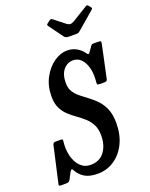

<svg xmlns="http://www.w3.org/2000/svg" viewBox="-232 -1077 926 1186"><g transform="rotate(-20 231.5 -484.5)"><path d="M205 -578.5Q205 -544 220 -520.5Q235 -497 258.8 -478Q282.5 -459 309.2 -439.5Q336 -420 359.8 -394.2Q383.5 -368.5 398.8 -331.8Q414 -295 414 -240.5Q414 -164 385.5 -106.2Q357 -48.5 308.5 -16.5Q260 15.5 200 15.5Q145 15.5 113.5 -4.8Q82 -25 65.5 -57Q59.5 -67.5 55.8 -65.5Q52 -63.5 44 -51.5L22 -9Q17.5 -2 12.2 1.5Q7 5 -5 5H-34.5Q-47 5 -50 2.5Q-53 0 -50.5 -10L3 -247Q6 -260.5 21.5 -260.5H57Q69.5 -260.5 68.5 -250.5Q61.5 -195.5 72.8 -150.2Q84 -105 111 -78Q138 -51 177.5 -51Q237.5 -51 268.8 -93.8Q300 -136.5 300 -199.5Q300 -242.5 285 -271.5Q270 -300.5 246.5 -321.5Q223 -342.5 196.8 -361Q170.5 -379.5 147 -401.2Q123.5 -423 108.5 -453.8Q93.5 -484.5 93.5 -530.5Q93.5 -598 121.5 -651Q149.5 -704 192.5 -734.5Q235.5 -765 281 -765Q314.5 -765 341.5 -749.8Q368.5 -734.5 384.5 -712Q393.5 -698.5 398 -698.8Q402.5 -699 413 -714.5L428.5 -736.5Q433 -743.5 435.8 -746.8Q438.5 -750 450.5 -750H477.5Q493 -750 496.2 -746.5Q499.5 -743 497 -730.5L451.5 -517Q449 -506 444 -503.5Q439 -501 426 -501H402.5Q386 -501 384.2 -505.8Q382.5 -510.5 384 -523.5Q391 -600 365.2 -647.8Q339.5 -695.5 294.5 -695.5Q256.5 -695.5 230.8 -665Q205 -634.5 205 -578.5ZM289.5 -856 224.5 -945.5Q220 -952 219.8 -955.5Q219.5 -959 227.5 -964.5L242.5 -976Q251.5 -982 254.8 -981.2Q258 -980.5 265.5 -975L334 -921Q346 -912 356.8 -911.8Q367.5 -911.5 383.5 -921L481.5 -981Q490.5 -986.5 493.8 -985Q497 -983.5 502 -977L509.5 -968.5Q515 -962 515.2 -958.2Q515.5 -954.5 507.5 -947.5L397.5 -853Q391 -847.5 386.5 -844.5Q382 -841.5 370 -841.5H323Q308 -841.5 301.2 -845.2Q294.5 -849 289.5 -856Z"/></g></svg>

Font: Besley* Condensed Medium
Style: Italic
Weight: 500
Width: 3
Italic angle: -13°
Designer: Owen Earl
Foundry: indestructible type*
Version: Version 3.000; ttfautohint (v1.8.3)